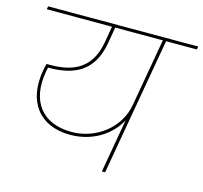

<svg xmlns="http://www.w3.org/2000/svg" viewBox="-106 -858 1033 976"><g transform="rotate(15 410.0 -370.0)"><path d="M306 -138C448 -138 539 -226 568 -299L576 -370C554 -239 435 -154 310 -154C157 -154 75 -253 106 -420C107 -425 109 -436 112 -448L101 -439H113C241 -439 344 -480 372 -635L389 -733H372L355 -635C328 -486 225 -455 116 -455H98C95 -445 92 -431 90 -420C59 -249 145 -138 306 -138ZM528 0 656 -730H639L511 0ZM817 -724 820 -740H30L27 -724Z"/></g></svg>

Font: Poppins Devanagari Thin
Style: Italic
Weight: 100
Italic angle: -10°
Designer: Ninad Kale (Devanagari), Jonny Pinhorn (Latin)
Foundry: Indian Type Foundry
Version: 4.005